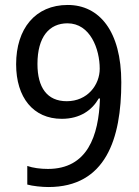

<svg xmlns="http://www.w3.org/2000/svg" viewBox="-20 -744 560 774"><path d="M469 -412C469 -619 380 -724 253 -724C122 -724 45 -628 45 -485C45 -351 114 -265 229 -265C303 -265 351 -300 378 -347H383C378 -195 332 -63 173 -63C143 -63 113 -67 90 -75V0C111 6 149 10 175 10C406 10 469 -184 469 -412ZM252 -650C344 -650 382 -546 382 -467C382 -402 333 -336 249 -336C170 -336 131 -391 131 -486C131 -596 179 -650 252 -650Z"/></svg>

Font: Noto Sans Lao UI SemCond
Style: Regular
Weight: 400
Width: 4
Designer: Monotype Design Team
Foundry: Monotype Imaging Inc.
Version: Version 2.000